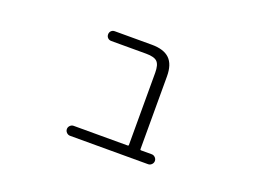

<svg xmlns="http://www.w3.org/2000/svg" viewBox="-85 -726 1170 885"><g transform="rotate(20 500.0 -283.5)"><path d="M585.9 -428.7Q585.9 -467.8 571.3 -482.4Q556.6 -497.1 516.6 -497.1H345.7Q335 -497.1 328.1 -503.9Q321.3 -510.7 321.3 -521Q321.3 -531.2 328.1 -538.1Q335 -544.9 345.7 -544.9H527.3Q585.9 -544.9 614.3 -517.6Q642.6 -490.2 642.6 -431.6V-74.2Q642.6 -70.3 646.5 -70.3H699.2Q709 -70.3 716.3 -63Q723.6 -55.7 723.6 -45.9Q723.6 -36.1 716.3 -28.8Q709 -21.5 699.2 -21.5H316.4Q306.6 -21.5 299.3 -28.8Q292 -36.1 292 -45.9Q292 -55.7 299.3 -63Q306.6 -70.3 316.4 -70.3H582Q585.9 -70.3 585.9 -74.2Z"/></g></svg>

Font: Rounded-L Mgen+ 1mn light
Style: Regular
Weight: 200
Designer: [Source Han Sans]
Ryoko NISHIZUKA  (kana & ideographs); Paul D. Hunt (Latin, Greek & Cyrillic); Wenlong ZHANG  (bopomofo
Version: Version 1.059.20150602